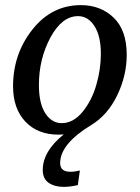

<svg xmlns="http://www.w3.org/2000/svg" viewBox="-20 -514 545 750"><path d="M475 -300Q475 -219 438 -142Q401 -65 337 -26Q215 48 215 123Q215 157 255 157Q272 157 292 152L284 209Q254 216 229 216Q193 216 170 200Q147 184 147 150Q147 77 229 11Q226 11 219 11.5Q212 12 209 12Q127 12 79 -39Q31 -90 31 -177Q31 -303 106.5 -398.5Q182 -494 296 -494Q373 -494 424 -445Q475 -396 475 -300ZM374 -304Q374 -373 349 -412Q324 -451 285 -451Q222 -451 177 -367.5Q132 -284 132 -182Q132 -110 157 -71.5Q182 -33 221 -33Q266 -33 302 -76.5Q338 -120 356 -181.5Q374 -243 374 -304Z"/></svg>

Font: Veleka
Style: Italic
Weight: 400
Italic angle: -12°
Designer: Stefan Peev, Context Ltd, 2016; SIL International, 1997-2014.
Foundry: Stefan Peev, Context Ltd, 2016
Version: Version 1.000